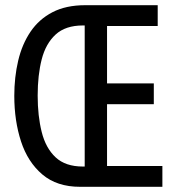

<svg xmlns="http://www.w3.org/2000/svg" viewBox="-20 -719 658 739"><path d="M288 0Q199 0 143 -47.5Q87 -95 61 -174.5Q35 -254 35 -350Q35 -422 50 -485.5Q65 -549 97.5 -597Q130 -645 182 -672Q234 -699 308 -699H587V-619H392V-398H572V-318H392V-80H605V0ZM299 -78H306V-621H299Q232 -621 194 -586Q156 -551 140.5 -490.5Q125 -430 125 -351Q125 -273 140.5 -211Q156 -149 194 -113.5Q232 -78 299 -78Z"/></svg>

Font: Fragment Mono
Style: Regular
Weight: 400
Monospace: yes
Designer: Wei Huang based on Nimbus Sans by URW Studio, based on Helvetica by Max Miedinger.
Foundry: Wei Huang
Version: Version 1.021; ttfautohint (v1.8.4.7-5d5b)